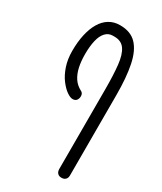

<svg xmlns="http://www.w3.org/2000/svg" viewBox="-187 -655 739 875"><g transform="rotate(30 182.5 -218.0)"><path d="M291 150Q282 150 276 146.5Q270 143 266.5 136.5Q263 130 263 121V-298Q263 -374 257.5 -425Q252 -476 234 -502Q216 -528 180 -528H171Q148 -528 132.5 -511Q117 -494 110 -463.5Q103 -433 103 -392Q103 -355 109.5 -325Q116 -295 130.5 -273Q145 -251 170 -238Q181 -233 182.5 -220Q184 -207 177.5 -196.5Q171 -186 156 -186Q143 -186 124.5 -199Q106 -212 87.5 -236.5Q69 -261 57 -296.5Q45 -332 45 -376Q45 -423 53.5 -461.5Q62 -500 78.5 -528Q95 -556 119.5 -571Q144 -586 175 -586H177Q232 -586 263 -553.5Q294 -521 307 -457.5Q320 -394 320 -301V122Q320 131 316.5 137Q313 143 307 146.5Q301 150 291 150Z"/></g></svg>

Font: Fredoka Condensed Light
Style: Regular
Weight: 300
Width: 3
Designer: Ben Nathan
Foundry: Milena B. Brandão, Ben Nathan
Version: Version 2.001